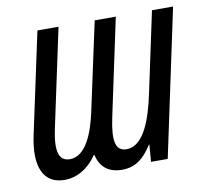

<svg xmlns="http://www.w3.org/2000/svg" viewBox="-66 -608 741 690"><g transform="rotate(-10 304.5 -263.0)"><path d="M116 10C163 10 204 -15 235 -60H237C247 -14 278 10 326 10C374 10 406 -14 436 -62H438L433 0H494L608 -536H531L469 -245C450 -154 418 -60 355 -60C314 -60 306 -97 323 -179L399 -536H322L253 -216C237 -141 207 -60 148 -60C107 -60 96 -98 114 -180L190 -536H113L34 -167C10 -55 40 10 116 10Z"/></g></svg>

Font: Noto Sans ExtraCondensed
Style: Italic
Weight: 400
Width: 2
Italic angle: -12°
Designer: Monotype Design Team
Foundry: Monotype Imaging Inc.
Version: Version 2.013